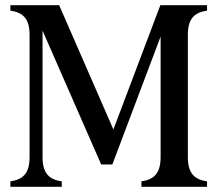

<svg xmlns="http://www.w3.org/2000/svg" viewBox="-20 -720 838 740"><path d="M20 0H218V-21C170 -28 144 -51 144 -115V-602L370 -86H413L599 -579V-115C599 -51 573 -28 525 -21V0H778V-21C730 -28 704 -51 704 -115V-585C704 -649 730 -672 778 -679V-700H598L417 -221L208 -700H20V-679C68 -672 94 -649 94 -585V-115C94 -51 68 -28 20 -21Z"/></svg>

Font: RL Madena
Style: Regular
Weight: 400
Designer: I Kadek Wantara Putra
Foundry: Roughlines ID
Version: Version 1.000;Glyphs 3.1.2 (3151)